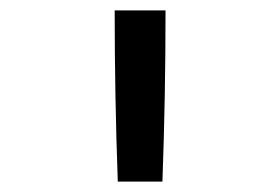

<svg xmlns="http://www.w3.org/2000/svg" viewBox="-20 -792 540 370"><path d="M207 -442Q204 -524 202.5 -606.5Q201 -689 201 -772H299Q299 -689 297.5 -606.5Q296 -524 293 -442Z"/></svg>

Font: Iosevka SS18 Medium
Style: Regular
Weight: 500
Monospace: yes
Designer: Belleve Invis
Foundry: Belleve Invis
Version: Version 25.1.1; ttfautohint (v1.8.4)